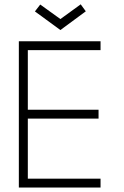

<svg xmlns="http://www.w3.org/2000/svg" viewBox="-20 -846 559 866"><path d="M65 -660H433.5V-620H105.5V-351H424.5V-311H105.5V-40H433.5V0H65ZM252.5 -710.5 137.5 -794.5 161.5 -825.5 252.5 -760 344 -826.5 367 -795Z"/></svg>

Font: League Spartan Thin ExtraLight
Style: Regular
Weight: 250
Version: Version 2.002